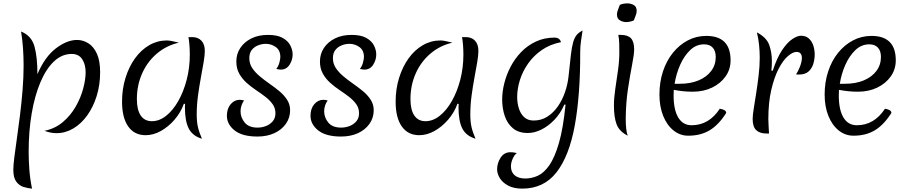

<svg xmlns="http://www.w3.org/2000/svg" viewBox="-20 -790 5374 1139"><path d="M202 -350Q246 -453 311.5 -503Q377 -553 437 -553Q473 -553 504.5 -533Q536 -513 555 -471Q574 -429 574 -362Q574 -286 553.5 -220.5Q533 -155 497.5 -105.5Q462 -56 415 -28Q368 0 315 0Q280 0 244 -14Q307 -27 353 -66Q399 -105 429 -157.5Q459 -210 473.5 -264.5Q488 -319 488 -361Q488 -408 467.5 -439Q447 -470 405 -470Q347 -470 300 -425.5Q253 -381 219.5 -301.5Q186 -222 168 -117Q150 -12 150 110Q150 159 154 214.5Q158 270 170 329Q145 327 119.5 319Q94 311 76.5 287.5Q59 264 59 217Q59 192 65 143Q71 94 80.5 29Q90 -36 99 -109.5Q108 -183 114 -257.5Q120 -332 120 -400Q120 -453 116.5 -504Q113 -555 105 -603Q167 -578 184.5 -514.5Q202 -451 202 -350Z M1071 -175Q1052 -122 1015 -79.5Q978 -37 933.5 -12.5Q889 12 844 12Q777 12 740.5 -40Q704 -92 704 -187Q704 -262 724.5 -328Q745 -394 781 -444Q817 -494 865.5 -522Q914 -550 969 -550Q983 -550 999.5 -546.5Q1016 -543 1041 -537Q967 -520 910.5 -472Q854 -424 823 -354Q792 -284 792 -202Q792 -138 815 -104.5Q838 -71 881 -71Q925 -71 965.5 -103Q1006 -135 1037.5 -190.5Q1069 -246 1087.5 -317Q1106 -388 1106 -466Q1106 -492 1104 -520Q1102 -548 1098 -570Q1105 -569 1110 -569.5Q1115 -570 1119 -570Q1155 -570 1175 -548.5Q1195 -527 1195 -488Q1195 -462 1188 -421Q1181 -380 1171.5 -329Q1162 -278 1154.5 -222Q1147 -166 1147 -111Q1147 -68 1154 -37Q1161 -6 1178 33Q1123 17 1100 -27Q1077 -71 1077 -154Q1077 -166 1078 -173Z M1507 20Q1417 20 1371.5 -16.5Q1326 -53 1326 -103Q1326 -146 1348.5 -172Q1371 -198 1402 -198Q1407 -198 1413.5 -197Q1420 -196 1428 -194Q1418 -181 1412.5 -164Q1407 -147 1407 -130Q1407 -93 1431.5 -63Q1456 -33 1508 -33Q1533 -33 1557 -42Q1581 -51 1597.5 -70Q1614 -89 1614 -118Q1614 -149 1597 -172.5Q1580 -196 1554 -216Q1528 -236 1498 -256Q1468 -276 1442 -299.5Q1416 -323 1399 -353.5Q1382 -384 1382 -425Q1382 -470 1405.5 -505.5Q1429 -541 1471 -562Q1513 -583 1570 -583Q1624 -583 1656 -565.5Q1688 -548 1702 -521Q1716 -494 1716 -467Q1716 -434 1697.5 -405.5Q1679 -377 1646 -377Q1642 -377 1635 -378Q1628 -379 1619 -381Q1632 -398 1637.5 -419Q1643 -440 1643 -452Q1643 -492 1616 -511Q1589 -530 1557 -530Q1534 -530 1511 -521Q1488 -512 1473.5 -493.5Q1459 -475 1459 -445Q1459 -412 1476.5 -386Q1494 -360 1521.5 -337Q1549 -314 1580 -292.5Q1611 -271 1638.5 -248Q1666 -225 1683.5 -197.5Q1701 -170 1701 -136Q1701 -91 1676 -55.5Q1651 -20 1607.5 0Q1564 20 1507 20Z M2003 20Q1913 20 1867.5 -16.5Q1822 -53 1822 -103Q1822 -146 1844.5 -172Q1867 -198 1898 -198Q1903 -198 1909.5 -197Q1916 -196 1924 -194Q1914 -181 1908.5 -164Q1903 -147 1903 -130Q1903 -93 1927.5 -63Q1952 -33 2004 -33Q2029 -33 2053 -42Q2077 -51 2093.5 -70Q2110 -89 2110 -118Q2110 -149 2093 -172.5Q2076 -196 2050 -216Q2024 -236 1994 -256Q1964 -276 1938 -299.5Q1912 -323 1895 -353.5Q1878 -384 1878 -425Q1878 -470 1901.5 -505.5Q1925 -541 1967 -562Q2009 -583 2066 -583Q2120 -583 2152 -565.5Q2184 -548 2198 -521Q2212 -494 2212 -467Q2212 -434 2193.5 -405.5Q2175 -377 2142 -377Q2138 -377 2131 -378Q2124 -379 2115 -381Q2128 -398 2133.5 -419Q2139 -440 2139 -452Q2139 -492 2112 -511Q2085 -530 2053 -530Q2030 -530 2007 -521Q1984 -512 1969.5 -493.5Q1955 -475 1955 -445Q1955 -412 1972.5 -386Q1990 -360 2017.5 -337Q2045 -314 2076 -292.5Q2107 -271 2134.5 -248Q2162 -225 2179.5 -197.5Q2197 -170 2197 -136Q2197 -91 2172 -55.5Q2147 -20 2103.5 0Q2060 20 2003 20Z M2694 -175Q2675 -122 2638 -79.5Q2601 -37 2556.5 -12.5Q2512 12 2467 12Q2400 12 2363.5 -40Q2327 -92 2327 -187Q2327 -262 2347.5 -328Q2368 -394 2404 -444Q2440 -494 2488.5 -522Q2537 -550 2592 -550Q2606 -550 2622.5 -546.5Q2639 -543 2664 -537Q2590 -520 2533.5 -472Q2477 -424 2446 -354Q2415 -284 2415 -202Q2415 -138 2438 -104.5Q2461 -71 2504 -71Q2548 -71 2588.5 -103Q2629 -135 2660.5 -190.5Q2692 -246 2710.5 -317Q2729 -388 2729 -466Q2729 -492 2727 -520Q2725 -548 2721 -570Q2728 -569 2733 -569.5Q2738 -570 2742 -570Q2778 -570 2798 -548.5Q2818 -527 2818 -488Q2818 -462 2811 -421Q2804 -380 2794.5 -329Q2785 -278 2777.5 -222Q2770 -166 2770 -111Q2770 -68 2777 -37Q2784 -6 2801 33Q2746 17 2723 -27Q2700 -71 2700 -154Q2700 -166 2701 -173Z M3328 -170Q3305 -117 3268.5 -79Q3232 -41 3191 -21Q3150 -1 3111 -1Q3057 -1 3023.5 -28.5Q2990 -56 2974.5 -101.5Q2959 -147 2959 -200Q2959 -245 2971.5 -295.5Q2984 -346 3009 -394Q3034 -442 3071.5 -481Q3109 -520 3159 -543.5Q3209 -567 3271 -567Q3284 -567 3294 -560.5Q3304 -554 3308 -540Q3243 -527 3194.5 -493.5Q3146 -460 3113.5 -414Q3081 -368 3064.5 -316Q3048 -264 3048 -214Q3048 -179 3058 -147Q3068 -115 3089.5 -95Q3111 -75 3146 -75Q3191 -75 3227 -98Q3263 -121 3289.5 -159Q3316 -197 3332 -244Q3348 -291 3353 -339Q3361 -416 3366.5 -463.5Q3372 -511 3380 -539Q3388 -567 3401 -582.5Q3414 -598 3436 -609Q3432 -581 3427 -549Q3422 -517 3422 -484Q3423 -229 3390 -47Q3357 135 3281.5 232Q3206 329 3078 329Q3028 329 2994.5 311Q2961 293 2945 266.5Q2929 240 2929 215Q2929 177 2950 145Q2971 113 3008 113Q3016 113 3025.5 114Q3035 115 3046 118Q3031 129 3021 152.5Q3011 176 3011 197Q3011 231 3033.5 250Q3056 269 3096 269Q3134 269 3170.5 252.5Q3207 236 3239 190Q3271 144 3296 57.5Q3321 -29 3335 -169Z M3692 -88Q3692 -52 3695 -25.5Q3698 1 3704 15Q3653 -11 3637.5 -53.5Q3622 -96 3622 -164Q3622 -208 3630 -262Q3638 -316 3646 -372Q3654 -428 3654 -476Q3654 -503 3653.5 -530Q3653 -557 3648 -583H3663Q3704 -583 3723 -563Q3742 -543 3742 -497Q3742 -468 3730 -407Q3718 -346 3705.5 -264Q3693 -182 3692 -88ZM3740 -669Q3717 -659 3694 -659Q3676 -659 3658 -669Q3640 -679 3640 -704Q3640 -718 3646 -732Q3652 -746 3657 -761Q3667 -766 3679.5 -768Q3692 -770 3703 -770Q3721 -770 3739 -760.5Q3757 -751 3757 -725Q3757 -712 3751 -698Q3745 -684 3740 -669Z M4063 15Q4014 15 3975 -16.5Q3936 -48 3914 -103Q3892 -158 3892 -229Q3892 -303 3913 -366.5Q3934 -430 3972 -477Q4010 -524 4060.5 -550.5Q4111 -577 4170 -577Q4314 -577 4314 -432Q4314 -379 4284.5 -337Q4255 -295 4204.5 -270.5Q4154 -246 4090 -246Q4058 -246 4030.5 -249Q4003 -252 3977 -257Q3976 -240 3976 -224Q3976 -139 4003.5 -93Q4031 -47 4083 -47Q4186 -47 4250 -145Q4288 -139 4288 -120Q4244 -50 4190.5 -17.5Q4137 15 4063 15ZM4157 -527Q4110 -527 4074 -492.5Q4038 -458 4014.5 -404.5Q3991 -351 3982 -293H4012Q4076 -293 4124 -313Q4172 -333 4199 -369Q4226 -405 4226 -452Q4226 -488 4208 -507.5Q4190 -527 4157 -527Z M4564 -370Q4589 -447 4619.5 -492.5Q4650 -538 4680 -558Q4710 -578 4732 -578Q4760 -578 4778 -562Q4796 -546 4804.5 -520.5Q4813 -495 4813 -467Q4813 -438 4804.5 -410.5Q4796 -383 4776 -365.5Q4756 -348 4722 -348Q4718 -348 4713 -348Q4708 -348 4702 -349Q4714 -365 4725.5 -394.5Q4737 -424 4737 -447Q4737 -462 4729.5 -472Q4722 -482 4705 -482Q4683 -482 4654 -457Q4625 -432 4599 -382Q4573 -332 4555.5 -257Q4538 -182 4538 -83Q4538 -65 4539.5 -44Q4541 -23 4542 2H4526Q4487 2 4466 -18Q4445 -38 4445 -84Q4445 -106 4451.5 -146.5Q4458 -187 4466 -238Q4474 -289 4480.5 -343.5Q4487 -398 4487 -447Q4487 -486 4483 -524Q4479 -562 4470 -598Q4527 -568 4543 -524Q4559 -480 4559 -427Q4559 -417 4558.5 -402.5Q4558 -388 4556 -372Z M5043 15Q4994 15 4955 -16.5Q4916 -48 4894 -103Q4872 -158 4872 -229Q4872 -303 4893 -366.5Q4914 -430 4952 -477Q4990 -524 5040.5 -550.5Q5091 -577 5150 -577Q5294 -577 5294 -432Q5294 -379 5264.5 -337Q5235 -295 5184.5 -270.5Q5134 -246 5070 -246Q5038 -246 5010.5 -249Q4983 -252 4957 -257Q4956 -240 4956 -224Q4956 -139 4983.5 -93Q5011 -47 5063 -47Q5166 -47 5230 -145Q5268 -139 5268 -120Q5224 -50 5170.5 -17.5Q5117 15 5043 15ZM5137 -527Q5090 -527 5054 -492.5Q5018 -458 4994.5 -404.5Q4971 -351 4962 -293H4992Q5056 -293 5104 -313Q5152 -333 5179 -369Q5206 -405 5206 -452Q5206 -488 5188 -507.5Q5170 -527 5137 -527Z"/></svg>

Font: Merienda Light
Style: Regular
Weight: 300
Designer: Eduardo Rodriguez Tunni
Foundry: Eduardo Rodriguez Tunni
Version: Version 2.001; ttfautohint (v1.8.4.7-5d5b)